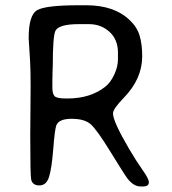

<svg xmlns="http://www.w3.org/2000/svg" viewBox="-20 -713 641 716"><path d="M175.3 -385.7Q175.3 -363.8 183.3 -354.7Q191.4 -345.7 227.1 -345.7H231Q316.9 -345.7 372.1 -389.2Q392.1 -404.8 406 -434.6Q419.9 -464.4 419.9 -492.2V-516.6Q419.9 -565.4 388.4 -594.2Q356.9 -623 311.5 -623H274.4Q200.2 -623 187 -598.6Q176.8 -579.6 176.8 -466.8L175.8 -442.9Q175.8 -438 175.8 -433.1L175.3 -414.1ZM273.4 -693.4H301.8Q405.3 -693.4 462.9 -638.7Q490.7 -612.8 500.5 -580.6Q510.3 -548.3 510.3 -503.4Q510.3 -418.9 441.9 -348.6Q401.4 -307.1 401.4 -290Q401.4 -260.3 460.9 -158.7Q487.3 -113.8 511.2 -79.8Q535.2 -45.9 535.2 -33.7Q535.2 -17.6 513.7 -17.6H504.4Q478.5 -17.6 455.6 -46.9Q445.3 -60.1 393.3 -144.8Q341.3 -229.5 318.1 -249.8Q294.9 -270 247.1 -270Q199.2 -270 189.9 -245.1Q184.1 -229 178.5 -156.7Q172.9 -84.5 162.8 -53Q152.8 -21.5 127 -21.5Q101.1 -21.5 96.2 -43.5Q92.8 -58.6 92.8 -207L94.2 -389.6Q94.2 -448.7 92.3 -483.4L86.9 -570.8Q86.9 -656.7 118.4 -675Q149.9 -693.4 273.4 -693.4Z"/></svg>

Font: Averia Sans Libre Light
Style: Regular
Weight: 300
Version: Version 1.002